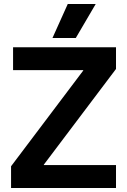

<svg xmlns="http://www.w3.org/2000/svg" viewBox="-20 -935 632 955"><path d="M35 -108 394 -584V-586H45V-700H557V-592L198 -116V-114H557V0H35ZM317 -915H456L357 -746H241Z"/></svg>

Font: Chakra Petch
Style: Bold
Weight: 700
Designer: Katatrad Aksorn Co.,Ltd.
Foundry: Cadson Demak Co.,Ltd.
Version: Version 1.000; ttfautohint (v1.6)